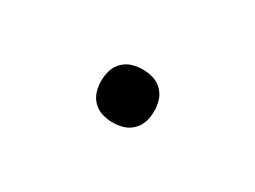

<svg xmlns="http://www.w3.org/2000/svg" viewBox="-26 -315 652 490"><g transform="rotate(30 300.0 -70.0)"><path d="M300 8Q284 8 269 3.5Q254 -1 242.5 -12.5Q231 -24 226.5 -39Q222 -54 222 -70Q222 -86 226.5 -101Q231 -116 242.5 -127.5Q254 -139 269 -143.5Q284 -148 300 -148Q316 -148 331 -143.5Q346 -139 357.5 -127.5Q369 -116 373.5 -101Q378 -86 378 -70Q378 -54 373.5 -39Q369 -24 357.5 -12.5Q346 -1 331 3.5Q316 8 300 8Z"/></g></svg>

Font: Bmono
Style: Regular
Weight: 400
Monospace: yes
Designer: Belleve Invis
Foundry: Belleve Invis
Version: Version 11.2.2; ttfautohint (v1.8.2)